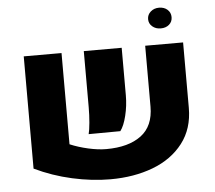

<svg xmlns="http://www.w3.org/2000/svg" viewBox="-54 -822 1010 902"><g transform="rotate(-5 451.0 -371.5)"><path d="M75.2 0ZM253.4 -160.6Q292.5 -144 339.1 -133.5Q385.7 -123 423.8 -123Q528.8 -123 588.4 -167.5Q647.9 -211.9 647.9 -303.7V-590.8H826.7V-282.2Q826.7 -184.1 774.2 -116Q721.7 -47.9 632.1 -13.9Q542.5 20 431.2 20Q344.2 20 251.2 -0.7Q158.2 -21.5 75.2 -61.5V-590.8H253.4ZM358.4 -326.2V-590.8H537.1V-366.7Q537.1 -317.4 525.6 -270.8Q514.2 -224.1 496.6 -201.2L347.2 -200.2Q352.1 -218.3 355.2 -253.7Q358.4 -289.1 358.4 -326.2ZM672.4 -713.9Q672.4 -734.9 688.5 -749Q704.6 -763.2 728 -763.2Q752.4 -763.2 767.8 -749.3Q783.2 -735.4 783.2 -713.9Q783.2 -692.4 767.8 -679Q752.4 -665.5 728 -665.5Q704.6 -665.5 688.5 -679.2Q672.4 -692.9 672.4 -713.9Z"/></g></svg>

Font: Heebo Black
Style: Regular
Weight: 900
Designer: Oded Ezer
Foundry: Meir Sadan
Version: Version 2.001; ttfautohint (v1.5.14-ce02) -l 8 -r 50 -G 200 